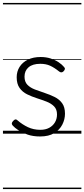

<svg xmlns="http://www.w3.org/2000/svg" viewBox="-20 -905 571 1300"><path d="M251 19Q204 19 167.5 6.5Q131 -6 105 -23Q79 -40 66 -55Q59 -63 60 -70.5Q61 -78 70 -87Q78 -96 85 -96.5Q92 -97 100 -89Q131 -62 169 -44Q207 -26 253 -26Q288 -26 313 -39.5Q338 -53 352 -76.5Q366 -100 366 -130Q366 -165 346 -185Q326 -205 295 -217Q264 -229 229.5 -240Q195 -251 163.5 -266.5Q132 -282 112.5 -309.5Q93 -337 93 -382Q93 -421 112.5 -452Q132 -483 168.5 -501Q205 -519 255 -519Q292 -519 323 -509Q354 -499 377 -483.5Q400 -468 414 -451Q421 -444 419 -436.5Q417 -429 410 -422Q403 -415 395 -415Q387 -415 379 -422Q348 -447 319.5 -460Q291 -473 253 -473Q201 -473 173.5 -449.5Q146 -426 146 -386Q146 -351 165.5 -331Q185 -311 216.5 -299Q248 -287 283 -275.5Q318 -264 349.5 -248.5Q381 -233 400.5 -206.5Q420 -180 420 -135Q420 -97 402 -61.5Q384 -26 347 -3.5Q310 19 251 19ZM0 365H531V375H0ZM0 -20H531V0H0ZM0 -505H531V-500H0ZM0 -885H531V-875H0Z"/></svg>

Font: Playwrite GB J Guides
Style: Regular
Weight: 400
Designer: Veronika Burian, José Scaglione
Foundry: TypeTogether
Version: Version 1.003